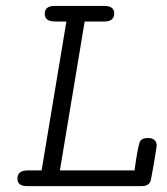

<svg xmlns="http://www.w3.org/2000/svg" viewBox="-20 -631 565 651"><path d="M39.1 -25.9Q39.1 -52.7 73.2 -53.2Q73.2 -53.2 121.1 -53.2L205.1 -558.1H167Q131.8 -558.1 131.8 -584Q131.8 -610.8 164.1 -610.8H335Q367.2 -610.8 367.2 -585Q367.2 -559.1 335.9 -558.1H267.1L183.1 -53.2H436Q448.2 -140.1 455.1 -151.9Q461.9 -163.1 481 -163.1Q510.7 -163.1 511.2 -137.2Q511.2 -132.3 501.7 -76.7Q492.2 -21 490.2 -16.1Q483.4 0 460.9 0H70.8Q39.1 0 39.1 -25.9Z"/></svg>

Font: CMU Typewriter Text
Style: LightOblique
Weight: 200
Italic angle: -9.46001°
Version: Version 0.7.0